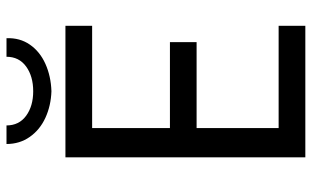

<svg xmlns="http://www.w3.org/2000/svg" viewBox="-200 -736 936 576"><g transform="rotate(-90 268.0 -448.0)"><path d="M84 -719.7H478.5V-639.6H171.9V-406.2H429.7V-326.2H171.9V-80.1H478.5V0H84ZM124 -896.5H179.7Q179.7 -858.9 208.7 -837.6Q237.8 -816.4 282.2 -816.4Q327.1 -816.4 356.4 -837.6Q385.7 -858.9 385.7 -896.5H441.4Q442.9 -856.4 422.1 -826.4Q401.4 -796.4 364.5 -779.8Q327.6 -763.2 282.2 -761.7Q238.8 -763.2 202.6 -779.8Q166.5 -796.4 145.3 -826.7Q124 -856.9 124 -896.5Z"/></g></svg>

Font: Reddit Sans Fudge
Style: Regular
Weight: 400
Designer: Stephen Hutchings
Foundry: Reddit
Version: Version 1.011